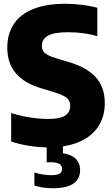

<svg xmlns="http://www.w3.org/2000/svg" viewBox="-20 -770 593 1016"><path d="M313 4.5V41Q357.5 47.5 380.8 70.5Q404 93.5 404 130.5Q404 176 369 201Q334 226 260.5 226Q204.5 226 162 211.5V142.5Q182.5 149.5 206.5 153.2Q230.5 157 251 157Q280.5 157 294.5 149.2Q308.5 141.5 308.5 123.5Q308.5 88.5 249.5 88.5H227V10Q178 9 128.5 0.8Q79 -7.5 39 -21.5V-172Q83.5 -157.5 135.8 -149Q188 -140.5 235.5 -140.5Q297 -140.5 324.2 -158.2Q351.5 -176 351.5 -209.5Q351.5 -227.5 343.5 -240.2Q335.5 -253 315.8 -263.2Q296 -273.5 259.5 -284.5L201 -302Q113 -327 65.8 -380.2Q18.5 -433.5 18.5 -517.5Q18.5 -590.5 52.8 -642.5Q87 -694.5 155.5 -722.2Q224 -750 325.5 -750Q372.5 -750 416.5 -744.2Q460.5 -738.5 495 -729V-578.5Q462.5 -588.5 422 -594Q381.5 -599.5 340.5 -599.5Q265 -599.5 233.2 -580.8Q201.5 -562 201.5 -529.5Q201.5 -512.5 208.2 -500.8Q215 -489 232 -479.5Q249 -470 281 -460.5L339.5 -443Q437 -415 485.8 -362.5Q534.5 -310 534.5 -224Q534.5 -162.5 508.5 -114.8Q482.5 -67 432.8 -36.5Q383 -6 313 4.5Z"/></svg>

Font: Encode Sans Semi Condensed ExBd
Style: Regular
Weight: 800
Width: 4
Designer: Multiple Designers
Foundry: Impallari Type
Version: Version 2.000